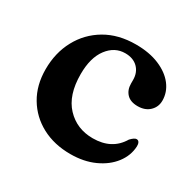

<svg xmlns="http://www.w3.org/2000/svg" viewBox="-117 -611 759 749"><g transform="rotate(30 263.0 -237.0)"><path d="M492 -347.5Q492 -319 472 -299.8Q452 -280.5 418.5 -280.5Q386 -280.5 369.2 -298.2Q352.5 -316 352.5 -344.5V-360Q352.5 -394 331.5 -414.8Q310.5 -435.5 274.5 -435.5Q227 -435.5 195.5 -393.8Q164 -352 164 -278Q164 -183.5 210.8 -134Q257.5 -84.5 329.5 -84.5Q415.5 -84.5 454.5 -150.5Q470.5 -167.5 480 -167.5Q488 -167.5 491.8 -160.5Q495.5 -153.5 495 -143Q493 -101 465.8 -65.5Q438.5 -30 391.8 -8.8Q345 12.5 284.5 12.5Q212 12.5 156 -17.2Q100 -47 68 -100.8Q36 -154.5 36 -226.5Q36 -300.5 67.8 -359.2Q99.5 -418 157.2 -452Q215 -486 293.5 -486Q354.5 -486 399 -467.2Q443.5 -448.5 467.8 -417Q492 -385.5 492 -347.5Z"/></g></svg>

Font: Fraunces 9pt S000 SemiBold
Style: Regular
Weight: 600
Version: Version 1.000; ttfautohint (v1.8.3)